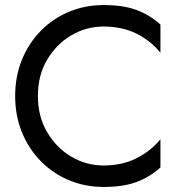

<svg xmlns="http://www.w3.org/2000/svg" viewBox="-20 -730 725 760"><path d="M130 -350Q130 -269 166.5 -207Q203 -145 262 -110Q321 -75 390 -75Q464 -75 521 -104Q578 -133 615 -179V-67Q571 -28 519 -9Q467 10 390 10Q317 10 253.5 -16.5Q190 -43 142 -91.5Q94 -140 67 -206Q40 -272 40 -350Q40 -428 67 -494Q94 -560 142 -608.5Q190 -657 253.5 -683.5Q317 -710 390 -710Q467 -710 519 -691Q571 -672 615 -633V-521Q578 -568 521 -596.5Q464 -625 390 -625Q321 -625 262 -590Q203 -555 166.5 -493.5Q130 -432 130 -350Z"/></svg>

Font: Jost*
Style: Regular
Weight: 400
Version: Version 3.7